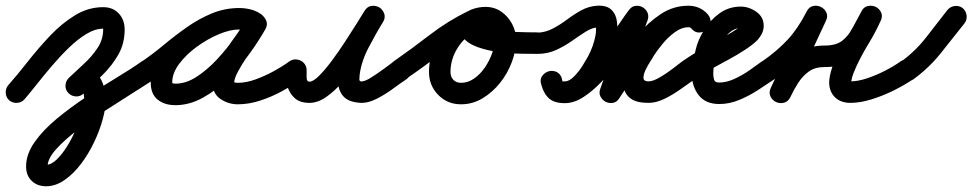

<svg xmlns="http://www.w3.org/2000/svg" viewBox="-37 -322 3393 670"><path d="M48 25Q38 36 22.5 37Q7 38 -5 28Q-16 18 -17 2.5Q-18 -13 -8 -25Q23 -60 59.5 -106.5Q96 -153 137 -196.5Q178 -240 224.5 -268.5Q271 -297 323 -297Q357 -297 377.5 -275Q398 -253 398 -219Q398 -170 376 -131.5Q354 -93 320.5 -60Q287 -27 255 4Q255 4 255 4Q255 4 255 4Q244 15 228.5 14.5Q213 14 202 3Q191 -8 191.5 -23.5Q192 -39 203 -50Q227 -73 255 -98.5Q283 -124 303 -154Q323 -184 323 -219Q323 -222 323 -222Q295 -222 264.5 -203.5Q234 -185 203.5 -155.5Q173 -126 144.5 -92.5Q116 -59 91.5 -28Q67 3 48 25Q48 25 48 25Q48 25 48 25ZM255 4Q244 15 228.5 14.5Q213 14 202 3Q191 -8 191.5 -23.5Q192 -39 203 -50Q215 -62 230 -70.5Q245 -79 262 -79Q289 -79 304 -61.5Q319 -44 325.5 -19.5Q332 5 332 27Q332 55 321.5 94Q311 133 291.5 174Q272 215 246 249.5Q220 284 188.5 306Q157 328 124 328Q93 328 73.5 309Q54 290 54 259Q54 216 84 173.5Q114 131 162 91.5Q210 52 265 15.5Q320 -21 371.5 -52Q423 -83 458 -108Q458 -108 458 -108Q458 -108 458 -108Q471 -117 486.5 -114Q502 -111 511 -99Q520 -86 517 -70.5Q514 -55 502 -46Q475 -28 429.5 0.5Q384 29 332.5 62.5Q281 96 234.5 131Q188 166 158.5 199Q129 232 129 259Q129 261 125.5 257Q122 253 124 253Q142 253 161 234.5Q180 216 197.5 188Q215 160 228 128.5Q241 97 249 69.5Q257 42 257 27Q257 18 255.5 8.5Q254 -1 250 -9Q249 -11 251 -9Q253 -7 253 -7Q256 -5 259 -4Q260 -4 262 -4Q263 -4 255 4Q255 4 255 4Q255 4 255 4Z M501 -46Q489 -37 473.5 -40Q458 -43 449 -56Q440 -68 443 -83.5Q446 -99 459 -108Q497 -134 536 -166.5Q575 -199 616.5 -228Q658 -257 703 -275.5Q748 -294 798 -294Q818 -294 838 -289Q858 -284 875 -272Q889 -261 890.5 -246.5Q892 -232 884 -221Q877 -209 863.5 -204.5Q850 -200 834 -209Q817 -219 796 -219Q766 -219 726.5 -202.5Q687 -186 650 -159Q613 -132 588.5 -99.5Q564 -67 564 -34Q564 -29 564 -29Q560 -34 564.5 -32Q569 -30 575 -30Q612 -30 649 -54Q686 -78 720 -114.5Q754 -151 780.5 -189Q807 -227 823 -256Q832 -272 847 -275Q862 -278 874 -271Q886 -264 892 -250Q898 -236 889 -220Q880 -203 862 -177.5Q844 -152 825 -124Q806 -96 793 -71.5Q780 -47 780 -32Q780 -30 778.5 -33Q777 -36 778 -36Q781 -34 785.5 -33.5Q790 -33 793 -33Q822 -33 855 -45Q888 -57 919 -74Q950 -91 973 -108Q973 -108 973 -108Q973 -108 973 -108Q986 -117 1001.5 -114Q1017 -111 1026 -99Q1035 -86 1032 -70.5Q1029 -55 1017 -46Q986 -25 948.5 -4.5Q911 16 871 29Q831 42 793 42Q760 42 732.5 23.5Q705 5 705 -32Q705 -60 718 -89Q731 -118 750.5 -147Q770 -176 790 -203.5Q810 -231 823 -256Q832 -272 847 -275Q862 -278 874 -271Q886 -264 892 -250Q898 -236 889 -220Q867 -181 834 -135Q801 -89 759.5 -48Q718 -7 671 19Q624 45 575 45Q537 45 513 25.5Q489 6 489 -34Q489 -73 508.5 -111Q528 -149 561.5 -182Q595 -215 635.5 -240Q676 -265 717.5 -279.5Q759 -294 796 -294Q837 -294 872 -273Q887 -264 888 -249.5Q889 -235 881 -223Q874 -210 860 -205Q846 -200 831 -210Q824 -216 815 -217.5Q806 -219 798 -219Q757 -219 717.5 -201Q678 -183 641 -155.5Q604 -128 569 -98.5Q534 -69 501 -46Q501 -46 501 -46Q501 -46 501 -46Z M958 -77Q958 -93 968.5 -103.5Q979 -114 995 -114Q1011 -114 1022 -103.5Q1033 -93 1033 -77Q1033 -66 1033 -51.5Q1033 -37 1043 -37Q1056 -37 1076.5 -57.5Q1097 -78 1120.5 -109.5Q1144 -141 1166.5 -175.5Q1189 -210 1207.5 -239.5Q1226 -269 1235 -284Q1245 -300 1260 -301.5Q1275 -303 1287 -296Q1298 -289 1303.5 -275Q1309 -261 1299 -245Q1275 -205 1249.5 -156.5Q1224 -108 1218 -61Q1217 -50 1217 -44Q1217 -38 1227 -37Q1227 -37 1226 -37Q1225 -38 1225 -38Q1237 -38 1259 -52Q1281 -66 1303.5 -82.5Q1326 -99 1338 -108Q1338 -108 1338 -108Q1338 -108 1338 -108Q1351 -117 1366.5 -114Q1382 -111 1391 -99Q1400 -86 1397 -70.5Q1394 -55 1382 -46Q1361 -32 1334.5 -12.5Q1308 7 1279 22Q1250 37 1225 37Q1225 37 1224 37Q1223 37 1223 37Q1181 35 1162.5 15.5Q1144 -4 1143 -35Q1142 -66 1152 -102Q1162 -138 1178 -173.5Q1194 -209 1209.5 -238Q1225 -267 1235 -283Q1244 -299 1259 -301Q1274 -303 1286 -295Q1298 -288 1303.5 -274Q1309 -260 1299 -244Q1284 -220 1262.5 -185Q1241 -150 1215 -111Q1189 -72 1160.5 -38.5Q1132 -5 1102 16Q1072 37 1043 37Q1010 37 991.5 20.5Q973 4 965.5 -22Q958 -48 958 -77Q958 -77 958 -77Q958 -77 958 -77Z M1327 -56Q1318 -68 1321 -83.5Q1324 -99 1337 -108Q1400 -152 1463 -200.5Q1526 -249 1596 -283Q1613 -291 1626 -284.5Q1639 -278 1646 -265Q1652 -252 1648.5 -237.5Q1645 -223 1628 -215Q1587 -197 1561 -156.5Q1535 -116 1535 -71Q1535 -54 1545 -43.5Q1555 -33 1572 -33Q1596 -33 1617.5 -48Q1639 -63 1655 -86.5Q1671 -110 1680 -135.5Q1689 -161 1689 -183Q1689 -196 1680 -209.5Q1671 -223 1657 -223Q1650 -223 1644 -222Q1640 -221 1640 -221Q1641 -222 1642.5 -224.5Q1644 -227 1643 -226Q1643 -226 1643 -225Q1643 -225 1643 -225Q1643 -224 1643.5 -226.5Q1644 -229 1643 -230Q1642 -235 1642 -233.5Q1642 -232 1641 -235Q1641 -235 1642 -234Q1648 -230 1657 -227Q1665 -224 1673 -222Q1681 -220 1689 -219Q1726 -212 1764 -210.5Q1802 -209 1839 -209Q1855 -208 1866 -197Q1877 -186 1876 -171Q1876 -155 1865 -144Q1854 -133 1839 -134Q1820 -134 1784 -134.5Q1748 -135 1706.5 -140Q1665 -145 1630 -157.5Q1595 -170 1577.5 -192.5Q1560 -215 1573 -251Q1573 -251 1573 -251Q1573 -250 1573 -250Q1582 -278 1606.5 -288Q1631 -298 1657 -298Q1688 -298 1712 -281.5Q1736 -265 1750 -238.5Q1764 -212 1764 -183Q1764 -146 1749.5 -106.5Q1735 -67 1708.5 -33.5Q1682 0 1647 21Q1612 42 1572 42Q1524 42 1492 9Q1460 -24 1460 -71Q1460 -116 1477.5 -157.5Q1495 -199 1525.5 -232Q1556 -265 1597 -283Q1613 -291 1626.5 -284.5Q1640 -278 1646 -266Q1652 -253 1649 -238.5Q1646 -224 1629 -216Q1562 -183 1501.5 -135.5Q1441 -88 1379 -46Q1367 -37 1351.5 -40Q1336 -43 1327 -56Z M1802 -171Q1801 -186 1812 -197Q1823 -208 1839 -208Q1867 -209 1892.5 -222.5Q1918 -236 1942 -254Q1966 -272 1991.5 -286Q2017 -300 2046 -302Q2080 -304 2096.5 -288Q2113 -272 2116 -246Q2119 -220 2114 -190Q2109 -160 2099.5 -133.5Q2090 -107 2082 -91Q2068 -64 2046 -34Q2024 -4 1996 16.5Q1968 37 1934 37Q1900 37 1880 21Q1860 5 1852 -27Q1846 -45 1855 -57Q1864 -69 1877 -73Q1890 -77 1904 -71.5Q1918 -66 1923 -48Q1927 -37 1925 -37.5Q1923 -38 1934 -38Q1951 -38 1975 -57.5Q1999 -77 2025.5 -108Q2052 -139 2077.5 -173.5Q2103 -208 2123.5 -238.5Q2144 -269 2157 -286Q2167 -300 2180.5 -301.5Q2194 -303 2205 -297Q2216 -291 2222 -279Q2228 -267 2223 -252Q2199 -186 2175.5 -120Q2152 -54 2128 13Q2123 28 2108.5 29.5Q2094 31 2080 25Q2067 18 2060 5Q2053 -8 2062 -21Q2088 -60 2119.5 -108Q2151 -156 2188 -200Q2225 -244 2269 -273Q2313 -302 2365 -302Q2406 -302 2433 -272Q2445 -257 2442 -242.5Q2439 -228 2429 -219Q2418 -210 2403 -209Q2388 -208 2376 -223Q2371 -228 2372.5 -227.5Q2374 -227 2365 -227Q2342 -227 2318.5 -210Q2295 -193 2276 -170Q2257 -147 2246 -130Q2243 -124 2233.5 -109.5Q2224 -95 2216 -78.5Q2208 -62 2208.5 -50Q2209 -38 2226 -38Q2241 -38 2264.5 -51.5Q2288 -65 2310 -82Q2332 -99 2344 -108Q2344 -108 2344 -108Q2344 -108 2344 -108Q2357 -117 2372.5 -114Q2388 -111 2397 -99Q2406 -86 2403 -70.5Q2400 -55 2388 -46Q2366 -31 2339 -11.5Q2312 8 2282.5 22.5Q2253 37 2226 37Q2186 37 2165.5 23Q2145 9 2140 -15Q2135 -39 2140.5 -66.5Q2146 -94 2157.5 -121.5Q2169 -149 2183 -170Q2202 -200 2230 -230.5Q2258 -261 2292.5 -281.5Q2327 -302 2365 -302Q2406 -302 2433 -271Q2445 -257 2442 -242.5Q2439 -228 2429 -219Q2418 -209 2403 -208.5Q2388 -208 2376 -222Q2372 -227 2366 -227Q2337 -227 2309 -209Q2281 -191 2254.5 -161.5Q2228 -132 2204 -98.5Q2180 -65 2159.5 -33Q2139 -1 2124 21Q2115 35 2101.5 37Q2088 39 2076 33Q2065 27 2058.5 15Q2052 3 2058 -13Q2081 -79 2105 -145Q2129 -211 2152 -277Q2158 -292 2172.5 -293.5Q2187 -295 2200 -288Q2213 -281 2220 -268.5Q2227 -256 2218 -243Q2200 -217 2175.5 -181.5Q2151 -146 2122.5 -108Q2094 -70 2062.5 -37Q2031 -4 1998.5 17Q1966 38 1934 38Q1898 38 1879.5 22Q1861 6 1852 -26Q1846 -44 1855 -56Q1864 -68 1877 -72Q1891 -76 1905 -70.5Q1919 -65 1924 -47Q1926 -38 1925.5 -38Q1925 -38 1934 -38Q1949 -38 1966 -55Q1983 -72 1996 -93Q2009 -114 2015 -125Q2034 -161 2041 -198Q2043 -210 2043 -220Q2043 -223 2041 -229Q2039 -235 2042 -233Q2046 -228 2050 -227Q2050 -227 2051 -227Q2030 -226 2007 -211.5Q1984 -197 1958.5 -179Q1933 -161 1903.5 -147.5Q1874 -134 1839 -134Q1824 -133 1813 -144Q1802 -155 1802 -171Z M2334 -56Q2325 -68 2328 -83.5Q2331 -99 2344 -108Q2390 -140 2440.5 -166Q2491 -192 2538 -223Q2542 -226 2545.5 -228.5Q2549 -231 2552 -234Q2554 -236 2553.5 -236Q2553 -236 2553 -234Q2553 -233 2553 -232Q2553 -239 2553.5 -232Q2554 -225 2554 -224Q2556 -220 2554.5 -222Q2553 -224 2548 -224Q2526 -224 2508.5 -208Q2491 -192 2479.5 -170.5Q2468 -149 2464 -130Q2464 -130 2463 -129Q2463 -127 2463 -127Q2458 -112 2455 -97Q2452 -82 2452 -66Q2452 -53 2455 -43.5Q2458 -34 2473 -34Q2498 -34 2525.5 -46.5Q2553 -59 2578 -76.5Q2603 -94 2622 -108Q2622 -108 2622 -108Q2622 -108 2622 -108Q2635 -117 2650.5 -114Q2666 -111 2675 -99Q2684 -86 2681 -70.5Q2678 -55 2666 -46Q2638 -27 2607 -7Q2576 13 2542 27Q2508 41 2473 41Q2425 41 2401 10Q2377 -21 2377 -66Q2377 -88 2381 -108Q2385 -128 2391 -149Q2391 -149 2391 -147Q2390 -146 2390 -146Q2398 -182 2420 -217.5Q2442 -253 2474.5 -276Q2507 -299 2548 -299Q2576 -299 2602 -281Q2628 -263 2628 -232Q2628 -218 2622 -205.5Q2616 -193 2606 -182Q2590 -166 2562.5 -148Q2535 -130 2502.5 -112.5Q2470 -95 2439 -78Q2408 -61 2386 -46Q2374 -37 2358.5 -40Q2343 -43 2334 -56Z M2665 -46Q2653 -37 2637.5 -40Q2622 -43 2613 -56Q2604 -68 2607 -83.5Q2610 -99 2623 -108Q2676 -145 2712 -184Q2748 -223 2778 -282Q2786 -298 2800.5 -301Q2815 -304 2827 -298Q2840 -292 2846.5 -278.5Q2853 -265 2845 -249Q2814 -182 2783 -116Q2752 -50 2721 16Q2713 33 2698.5 36Q2684 39 2671 33Q2659 27 2652 13.5Q2645 0 2654 -17Q2673 -56 2698 -89Q2723 -122 2757 -142.5Q2791 -163 2840 -163Q2880 -163 2901.5 -179.5Q2923 -196 2937.5 -223.5Q2952 -251 2969 -282Q2977 -298 2991.5 -301Q3006 -304 3019 -298Q3031 -292 3037.5 -279Q3044 -266 3036 -249Q3018 -209 2994.5 -170.5Q2971 -132 2952 -92Q2947 -80 2941.5 -67Q2936 -54 2934 -40Q2934 -39 2933.5 -37.5Q2933 -36 2933 -34Q2933 -29 2929 -33.5Q2925 -38 2930 -38Q2957 -38 2989.5 -49Q3022 -60 3053 -76Q3084 -92 3106 -108Q3106 -108 3106 -108Q3106 -108 3106 -108Q3119 -117 3134.5 -114Q3150 -111 3159 -99Q3168 -86 3165 -70.5Q3162 -55 3150 -46Q3121 -26 3083 -7Q3045 12 3005 24.5Q2965 37 2930 37Q2911 37 2895 30Q2879 23 2868 7Q2854 -15 2857 -43.5Q2860 -72 2873.5 -104Q2887 -136 2905 -168Q2923 -200 2940.5 -229Q2958 -258 2968 -280Q2975 -297 2990 -299.5Q3005 -302 3018 -296Q3030 -290 3037 -276.5Q3044 -263 3035 -247Q3011 -202 2988 -166Q2965 -130 2931 -109Q2897 -88 2840 -88Q2807 -88 2785.5 -72.5Q2764 -57 2748.5 -33Q2733 -9 2721 17Q2713 33 2698.5 36.5Q2684 40 2671 34Q2658 28 2651.5 14.5Q2645 1 2653 -16Q2684 -82 2715 -148Q2746 -214 2777 -280Q2785 -297 2799.5 -300Q2814 -303 2827 -297Q2840 -291 2846.5 -277.5Q2853 -264 2844 -247Q2810 -181 2768 -134.5Q2726 -88 2665 -46Q2665 -46 2665 -46Q2665 -46 2665 -46Z M3150 -45Q3137 -36 3121.5 -38.5Q3106 -41 3097 -54Q3088 -67 3091 -82Q3094 -97 3106 -106Q3156 -142 3194 -190.5Q3232 -239 3269 -287Q3269 -287 3269 -287Q3269 -287 3269 -287Q3279 -299 3294.5 -301Q3310 -303 3322 -294Q3334 -284 3336 -268.5Q3338 -253 3329 -241Q3288 -189 3246 -136.5Q3204 -84 3150 -45Q3150 -45 3150 -45Q3150 -45 3150 -45Z"/></svg>

Font: FRB American Cursive Guidelines Arrows Extrabold
Style: Bold Italic
Weight: 800
Italic angle: -25°
Version: Version 2.0;Modular Font Editor K font №1